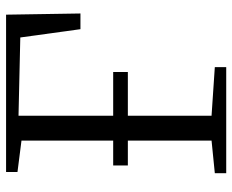

<svg xmlns="http://www.w3.org/2000/svg" viewBox="-88 -696 783 648"><g transform="rotate(-90 304.0 -371.5)"><path d="M44 0V-38.5L154 -49.5V-691L48 -704.5V-743H579L583 -492H530L502 -695L238 -701V-49.5L402 -38.5V0ZM70 -332V-381.5H385.5V-332Z"/></g></svg>

Font: Merriweather 36pt Light
Style: Regular
Weight: 300
Designer: Eben Sorkin
Foundry: Eben Sorkin
Version: Version 2.100